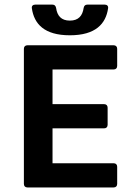

<svg xmlns="http://www.w3.org/2000/svg" viewBox="-20 -824 594 844"><path d="M120.1 -787.1C129.9 -719.7 173.8 -668.9 287.1 -668.9C400.4 -668.9 445.3 -719.7 455.1 -787.1C457 -797.9 450.2 -803.7 440.4 -803.7H364.3C354.5 -803.7 349.6 -798.8 347.7 -789.1C342.8 -754.9 325.2 -733.4 287.1 -733.4C249 -733.4 231.4 -754.9 226.6 -789.1C224.6 -798.8 219.7 -803.7 210 -803.7H134.8C125 -803.7 118.2 -797.9 120.1 -787.1ZM85 -609.4V-15.6C85 -5.9 90.8 0 100.6 0H479.5C489.3 0 495.1 -5.9 495.1 -15.6V-90.8C495.1 -100.6 489.3 -106.4 479.5 -106.4H210.9V-259.8H437.5C447.3 -259.8 453.1 -265.6 453.1 -275.4V-350.6C453.1 -360.4 447.3 -366.2 437.5 -366.2H210.9V-518.6H479.5C489.3 -518.6 495.1 -524.4 495.1 -534.2V-609.4C495.1 -619.1 489.3 -625 479.5 -625H100.6C90.8 -625 85 -619.1 85 -609.4Z"/></svg>

Font: Ed Sans Neue SemiBold
Style: Regular
Weight: 600
Designer: Stephen Hutchings
Version: Version 1.004;PS 001.004;hotconv 1.0.88;makeotf.lib2.5.64775